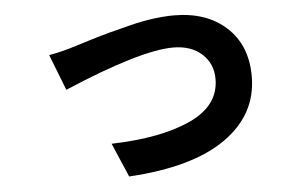

<svg xmlns="http://www.w3.org/2000/svg" viewBox="-44 -592 1089 692"><g transform="rotate(-5 500.0 -246.0)"><path d="M198.2 -294.9 147.5 -424.8Q194.3 -432.6 252 -451.2Q257.8 -453.1 300.8 -466.3Q343.8 -479.5 373.5 -487.3Q403.3 -495.1 447.8 -506.3Q492.2 -517.6 532.7 -522.9Q573.2 -528.3 607.4 -528.3Q725.6 -528.3 796.9 -462.9Q868.2 -397.5 868.2 -285.2Q868.2 -147.5 748 -62.5Q627.9 22.5 396.5 36.1L343.8 -86.9Q522.5 -91.8 629.9 -141.1Q737.3 -190.4 737.3 -287.1Q737.3 -342.8 698.2 -377.9Q659.2 -413.1 594.7 -413.1Q476.6 -413.1 198.2 -294.9Z"/></g></svg>

Font: Gen Shin Gothic Bold
Style: Bold
Weight: 700
Designer: [Source Han Sans]
Ryoko NISHIZUKA  (kana & ideographs); Paul D. Hunt (Latin, Greek & Cyrillic); Wenlong ZHANG  (bopomofo
Version: Version 1.002.20150607